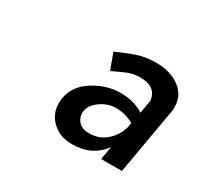

<svg xmlns="http://www.w3.org/2000/svg" viewBox="-69 -792 445 424"><g transform="rotate(30 153.5 -580.5)"><path d="M137 -530Q139 -548 157.5 -561Q176 -574 196 -574Q221 -574 242 -562L240 -550Q233 -526 214.5 -510.5Q196 -495 171 -496Q153 -496 144.5 -506.5Q136 -517 137 -530ZM144 -638Q156 -644 175.5 -652.5Q195 -661 217 -659Q251 -656 254 -625L248 -592Q238 -599 222.5 -603.5Q207 -608 189 -608Q153 -608 120 -587Q87 -566 82 -531Q78 -498 98.5 -477Q119 -456 151 -456Q203 -456 230 -494L224 -460H277L307 -632Q310 -667 285.5 -686Q261 -705 223 -705Q195 -705 172 -696.5Q149 -688 129 -679Z"/></g></svg>

Font: Jost* 500 Medium Italic
Style: Italic
Weight: 500
Italic angle: -10°
Version: Version 3.200; ttfautohint (v0.97) -l 8 -r 50 -G 200 -x 14 -